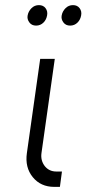

<svg xmlns="http://www.w3.org/2000/svg" viewBox="-20 -730 338 750"><path d="M137 -500 85 -132Q77 -76 108 -38Q139 0 192 0H214L222 -60H200Q172 -60 155 -81Q138 -103 142 -132L194 -500ZM132 -710Q115 -710 103 -698Q91 -686 88 -670Q85 -655 95 -642Q104 -630 121 -630Q138 -630 150 -642Q161 -653 164 -670Q167 -686 158 -698Q149 -710 132 -710ZM265 -710Q248 -710 236 -698Q224 -686 221 -670Q218 -655 228 -642Q237 -630 254 -630Q271 -630 283 -642Q294 -653 297 -670Q300 -686 291 -698Q282 -710 265 -710Z"/></svg>

Font: Unageo
Style: Light-Italic
Weight: 300
Designer: Richard Sepsi
Foundry: Richard Sepsi
Version: Version 2.000